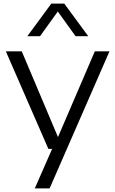

<svg xmlns="http://www.w3.org/2000/svg" viewBox="-20 -828 642 1068"><path d="M249 0 12.5 -542.5H101L302.5 -65.5L507.5 -542.5H589L256 220H173.5L270 0ZM132 -626.5 265.5 -808H337.5L471 -626.5H400.5L301.5 -764L202.5 -626.5Z"/></svg>

Font: Encode Sans Expanded
Style: Regular
Weight: 400
Width: 7
Designer: Multiple Designers
Foundry: Impallari Type
Version: Version 3.000; ttfautohint (v1.8.3) -l 8 -r 50 -G 200 -x 14 